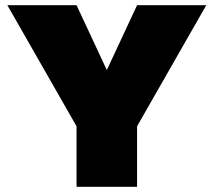

<svg xmlns="http://www.w3.org/2000/svg" viewBox="-20 -720 823 740"><path d="M8.3 -700H275L391.7 -450L508.3 -700H775L508.3 -233.3V0H275V-233.3Z"/></svg>

Font: BoonTook
Style: Regular
Weight: 400
Designer: Sungsit Sawaiwan
Foundry: FontUni
Version: Version 3.0